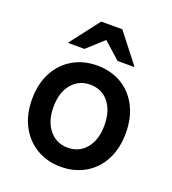

<svg xmlns="http://www.w3.org/2000/svg" viewBox="-133 -817 832 927"><g transform="rotate(20 283.5 -353.0)"><path d="M283.3 10Q214.2 10 159.6 -22.1Q105 -54.2 73.8 -112.5Q42.5 -170.8 42.5 -250Q42.5 -330 73.8 -388.3Q105 -446.7 159.6 -478.3Q214.2 -510 283.3 -510Q354.2 -510 408.3 -478.3Q462.5 -446.7 493.3 -388.3Q524.2 -330 524.2 -250Q524.2 -170.8 493.3 -112.1Q462.5 -53.3 407.9 -21.7Q353.3 10 283.3 10ZM283.3 -88.3Q343.3 -88.3 378.8 -132.5Q414.2 -176.7 414.2 -250Q414.2 -324.2 378.8 -367.9Q343.3 -411.7 283.3 -411.7Q225 -411.7 188.8 -367.9Q152.5 -324.2 152.5 -250Q152.5 -176.7 188.8 -132.5Q225 -88.3 283.3 -88.3ZM114.2 -564.2V-567.5L228.3 -715.8H336.7L452.5 -567.5V-564.2H367.5L281.7 -640.8L197.5 -564.2Z"/></g></svg>

Font: Funnel Sans Light Medium
Style: Regular
Weight: 500
Version: Version 1.000